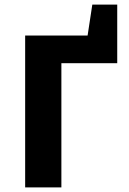

<svg xmlns="http://www.w3.org/2000/svg" viewBox="-20 -812 559 832"><path d="M89 0V-658H246V0ZM165 -538V-658H488V-538ZM350 -595 380 -792H488V-595Z"/></svg>

Font: Ysabeau Office ExtraBold
Style: Regular
Weight: 800
Designer: Christian Thalmann (Catharsis Fonts)
Version: Version 2.001;gftools[0.9.30]; featfreeze: tnum,lnum,ss02